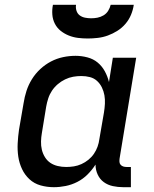

<svg xmlns="http://www.w3.org/2000/svg" viewBox="-20 -770 640 798"><path d="M204 8Q175 8 148.5 0.5Q122 -7 102.5 -25Q83 -43 71.5 -67.5Q60 -92 56 -119Q52 -146 53.5 -174.5Q55 -203 59 -231L78 -341Q82 -367 90 -392Q98 -417 112.5 -440.5Q127 -464 147.5 -483Q168 -502 192 -514.5Q216 -527 242 -532.5Q268 -538 294 -538Q319 -538 343.5 -531.5Q368 -525 386 -510Q404 -495 415.5 -474Q427 -453 433 -429L449 -530H546L477 -111Q476 -104 476.5 -97Q477 -90 481.5 -85Q486 -80 492.5 -78Q499 -76 506 -76H524V8H492Q470 8 449 3.5Q428 -1 411.5 -13Q395 -25 386 -44.5Q377 -64 377 -86Q377 -86 377 -86Q377 -86 377 -86Q363 -64 344 -45Q325 -26 301.5 -14Q278 -2 253 3Q228 8 204 8ZM255 -76Q271 -76 287 -78.5Q303 -81 318.5 -88Q334 -95 347.5 -106Q361 -117 370.5 -131Q380 -145 385.5 -160.5Q391 -176 393 -192L412 -302Q415 -320 416 -338.5Q417 -357 414 -374Q411 -391 403.5 -406.5Q396 -422 383.5 -433.5Q371 -445 354 -449.5Q337 -454 318 -454Q301 -454 284 -451Q267 -448 250.5 -440Q234 -432 220 -420Q206 -408 196 -393Q186 -378 180.5 -361Q175 -344 172 -327L154 -217Q151 -200 150.5 -182Q150 -164 154 -147.5Q158 -131 167 -116.5Q176 -102 189.5 -93Q203 -84 220 -80Q237 -76 255 -76ZM345 -610Q324 -610 304 -612.5Q284 -615 265.5 -622.5Q247 -630 232 -642Q217 -654 208 -671.5Q199 -689 197.5 -709.5Q196 -730 200 -750H296Q294 -737 298 -725Q302 -713 311.5 -706Q321 -699 333.5 -696.5Q346 -694 359 -694Q372 -694 385 -696.5Q398 -699 410 -706Q422 -713 429.5 -725Q437 -737 440 -750H536Q533 -729 524.5 -708.5Q516 -688 501.5 -671Q487 -654 468 -642Q449 -630 428.5 -622.5Q408 -615 386.5 -612.5Q365 -610 345 -610Z"/></svg>

Font: Iosevka Curly Medium Extended
Style: Italic
Weight: 500
Width: 7
Italic angle: -9°
Monospace: yes
Designer: Belleve Invis
Foundry: Belleve Invis
Version: Version 11.1.0; ttfautohint (v1.8.3)